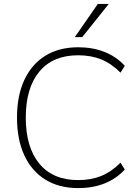

<svg xmlns="http://www.w3.org/2000/svg" viewBox="-20 -955 707 983"><path d="M381 8Q282 8 212 -35.5Q142 -79 104.5 -160Q67 -241 67 -353Q67 -465 104.5 -545.5Q142 -626 212 -669.5Q282 -713 381 -713Q455 -713 515.5 -689Q576 -665 619 -618L597 -583Q550 -630 498 -651Q446 -672 380 -672Q251 -672 181.5 -588.5Q112 -505 112 -353Q112 -201 181.5 -117Q251 -33 380 -33Q446 -33 498 -54Q550 -75 597 -122L619 -87Q576 -40 515.5 -16Q455 8 381 8ZM363 -765 481 -935H537L401 -765Z"/></svg>

Font: Nunito Sans 12pt ExtraLight ExtraLight
Style: Regular
Weight: 250
Version: Version 3.101;gftools[0.9.27]